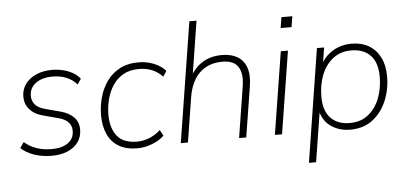

<svg xmlns="http://www.w3.org/2000/svg" viewBox="-56 -824 2375 1122"><g transform="rotate(-5 1131.5 -262.5)"><path d="M220 8Q164 8 116.5 -8.5Q69 -25 40 -53L63 -86Q87 -66 112 -54Q137 -42 164.5 -36.5Q192 -31 223 -31Q283 -31 318.5 -56Q354 -81 354 -128Q354 -158 334.5 -178Q315 -198 280 -207L183 -233Q138 -245 111 -276Q84 -307 84 -350Q84 -392 107 -424Q130 -456 171 -474Q212 -492 265 -492Q299 -492 330.5 -484Q362 -476 387.5 -461Q413 -446 428 -426L407 -394Q380 -424 344.5 -438.5Q309 -453 264 -453Q203 -453 165.5 -425.5Q128 -398 128 -351Q128 -322 145.5 -301Q163 -280 199 -270L296 -244Q343 -231 370.5 -203Q398 -175 398 -131Q398 -88 375.5 -57Q353 -26 313 -9Q273 8 220 8Z M723 8Q656 8 612.5 -18.5Q569 -45 548 -92.5Q527 -140 527 -202Q527 -255 541 -306.5Q555 -358 584.5 -400Q614 -442 660.5 -467Q707 -492 772 -492Q820 -492 862.5 -474.5Q905 -457 930 -428L909 -396Q881 -425 847.5 -439Q814 -453 770 -453Q717 -453 679 -431.5Q641 -410 617 -373.5Q593 -337 581.5 -292.5Q570 -248 570 -202Q570 -124 606.5 -77.5Q643 -31 725 -31Q758 -31 794 -44.5Q830 -58 861 -87L880 -53Q861 -34 835 -20.5Q809 -7 780 0.5Q751 8 723 8Z M977 0 1089 -705H1131L1077 -364H1065Q1090 -424 1140 -458Q1190 -492 1261 -492Q1315 -492 1351.5 -470.5Q1388 -449 1403.5 -405.5Q1419 -362 1408 -295L1361 0H1319L1366 -296Q1375 -349 1365.5 -384Q1356 -419 1330 -436Q1304 -453 1260 -453Q1203 -453 1161.5 -429.5Q1120 -406 1095 -363.5Q1070 -321 1061 -264L1019 0Z M1617 -619 1627 -682H1691L1681 -619ZM1529 0 1606 -484H1648L1571 0Z M1713 180 1818 -484H1860L1842 -371H1831Q1848 -408 1875.5 -435Q1903 -462 1940 -477Q1977 -492 2022 -492Q2080 -492 2122.5 -467Q2165 -442 2188.5 -395.5Q2212 -349 2212 -284Q2212 -207 2184 -140.5Q2156 -74 2102.5 -33Q2049 8 1970 8Q1909 8 1861 -23.5Q1813 -55 1796 -122H1803L1755 180ZM1972 -31Q2036 -31 2080 -66Q2124 -101 2146.5 -159Q2169 -217 2169 -286Q2169 -369 2128.5 -411Q2088 -453 2016 -453Q1952 -453 1908 -418Q1864 -383 1841.5 -325.5Q1819 -268 1819 -198Q1819 -116 1859.5 -73.5Q1900 -31 1972 -31Z"/></g></svg>

Font: Nunito Sans 12pt ExtraLight 12pt ExtraLight
Style: Italic
Weight: 250
Italic angle: -9°
Version: Version 3.101;gftools[0.9.27]